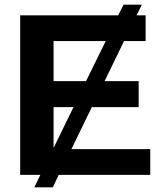

<svg xmlns="http://www.w3.org/2000/svg" viewBox="-20 -754 707 828"><path d="M628 0H233L208 54H128L154 0H67V-688H490L513 -734H592L569 -688H608V-577H515L431 -404H578V-292H376L288 -111H628ZM211 -577V-404H351L436 -577ZM211 -292V-116L297 -292Z"/></svg>

Font: Libra Sans
Style: Bold
Weight: 700
Foundry: Context Ltd
Version: Version 1.000